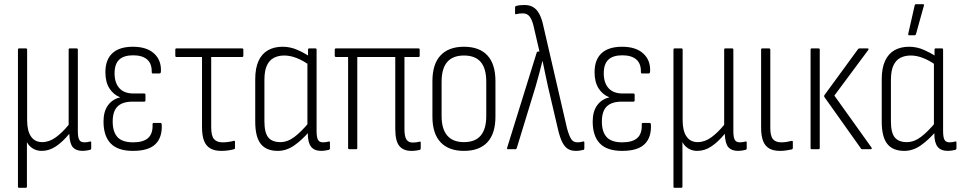

<svg xmlns="http://www.w3.org/2000/svg" viewBox="-20 -715 4608 920"><path d="M71 185Q66 185 66 179V-477Q66 -483 71 -483H104Q110 -483 110 -477V-139Q110 -88 128.5 -61Q147 -34 182 -34Q216 -34 247.5 -57Q279 -80 309 -117V-477Q309 -483 314 -483H347Q353 -483 353 -477V-87Q353 -58 359.5 -45.5Q366 -33 384 -33Q391 -33 398 -34Q405 -35 412 -37Q417 -38 417 -32V-3Q417 1 412 3Q404 5 394 6.5Q384 8 376 8Q345 8 329.5 -9Q314 -26 312 -72V-74Q281 -36 248.5 -14Q216 8 180 8Q155 8 136.5 -4Q118 -16 109 -34V179Q109 185 103 185Z M617 8Q545 8 510.5 -27.5Q476 -63 476 -133Q476 -181 497.5 -210.5Q519 -240 555 -248V-249Q523 -262 504 -292Q485 -322 485 -369Q485 -429 518.5 -460Q552 -491 617 -491Q683 -491 718.5 -458.5Q754 -426 751 -371Q750 -363 744 -363H712Q707 -363 707 -370Q708 -410 685 -430Q662 -450 618 -450Q573 -450 551 -429Q529 -408 529 -364Q529 -318 552 -292.5Q575 -267 620 -267H671Q677 -267 677 -261V-234Q677 -228 671 -228H616Q567 -228 543.5 -205Q520 -182 520 -133Q520 -83 543 -58Q566 -33 618 -33Q667 -33 690 -54Q713 -75 711 -119Q711 -126 716 -126H749Q754 -126 755 -118Q758 -57 725 -24.5Q692 8 617 8Z M1040 8Q1008 8 987.5 -4Q967 -16 957.5 -41Q948 -66 948 -106V-442H825Q820 -442 820 -448V-477Q820 -483 825 -483H1140Q1146 -483 1146 -477V-448Q1146 -442 1140 -442H992V-105Q992 -64 1005.5 -48.5Q1019 -33 1046 -33Q1061 -33 1075 -35Q1089 -37 1100 -40Q1106 -42 1106 -35V-6Q1106 -1 1101 0Q1091 3 1075 5.5Q1059 8 1040 8Z M1311 8Q1256 8 1229.5 -25.5Q1203 -59 1203 -132V-335Q1203 -389 1219 -423.5Q1235 -458 1264.5 -474.5Q1294 -491 1334 -491Q1371 -491 1405 -476Q1439 -461 1462 -445L1461 -404Q1430 -426 1400 -437.5Q1370 -449 1342 -449Q1314 -449 1292.5 -438Q1271 -427 1259 -401.5Q1247 -376 1247 -332V-134Q1247 -79 1265.5 -56.5Q1284 -34 1323 -34Q1358 -34 1391 -59Q1424 -84 1462 -130L1464 -87Q1426 -43 1389 -17.5Q1352 8 1311 8ZM1520 8Q1486 8 1470.5 -12Q1455 -32 1455 -74V-97L1453 -107V-417L1456 -434V-477Q1456 -483 1461 -483H1492Q1497 -483 1497 -477V-87Q1497 -58 1503.5 -45.5Q1510 -33 1528 -33Q1535 -33 1542 -34Q1549 -35 1556 -37Q1561 -38 1561 -32V-4Q1561 1 1556 3Q1548 5 1538 6.5Q1528 8 1520 8Z M1951 8Q1913 8 1893.5 -15.5Q1874 -39 1874 -98V-442H1692V-6Q1692 0 1687 0H1654Q1648 0 1648 -6V-442H1590Q1584 -442 1584 -448V-477Q1584 -483 1590 -483H1986Q1991 -483 1991 -477V-448Q1991 -442 1986 -442H1918V-96Q1918 -61 1927.5 -46.5Q1937 -32 1957 -32Q1966 -32 1974.5 -33Q1983 -34 1990 -36Q1996 -38 1996 -32V-4Q1996 1 1992 3Q1985 5 1974 6.5Q1963 8 1951 8Z M2203 8Q2130 8 2091 -33.5Q2052 -75 2052 -156V-326Q2052 -408 2091 -449.5Q2130 -491 2203 -491Q2277 -491 2315.5 -449.5Q2354 -408 2354 -326V-156Q2354 -75 2315.5 -33.5Q2277 8 2203 8ZM2203 -34Q2257 -34 2283.5 -65.5Q2310 -97 2310 -159V-323Q2310 -387 2283.5 -418Q2257 -449 2203 -449Q2150 -449 2123 -418Q2096 -387 2096 -323V-159Q2096 -97 2123 -65.5Q2150 -34 2203 -34Z M2740 8Q2716 8 2700.5 -2Q2685 -12 2674 -34Q2663 -56 2654 -94L2606 -299Q2599 -330 2593 -359.5Q2587 -389 2580 -422H2579Q2571 -389 2563 -360Q2555 -331 2546 -299L2456 -5Q2454 0 2450 0H2415Q2408 0 2410 -7L2552 -464Q2554 -468 2558 -468H2565L2536 -593Q2529 -621 2517.5 -636Q2506 -651 2485 -651Q2468 -651 2453 -647Q2448 -646 2448 -651V-680Q2448 -685 2452 -686Q2461 -689 2471.5 -690Q2482 -691 2493 -691Q2518 -691 2534.5 -681Q2551 -671 2562 -652Q2573 -633 2580 -606L2697 -100Q2707 -64 2717 -48.5Q2727 -33 2747 -33Q2761 -33 2775 -37Q2780 -38 2780 -32V-4Q2780 2 2776 3Q2768 5 2758.5 6.5Q2749 8 2740 8Z M2961 8Q2889 8 2854.5 -27.5Q2820 -63 2820 -133Q2820 -181 2841.5 -210.5Q2863 -240 2899 -248V-249Q2867 -262 2848 -292Q2829 -322 2829 -369Q2829 -429 2862.5 -460Q2896 -491 2961 -491Q3027 -491 3062.5 -458.5Q3098 -426 3095 -371Q3094 -363 3088 -363H3056Q3051 -363 3051 -370Q3052 -410 3029 -430Q3006 -450 2962 -450Q2917 -450 2895 -429Q2873 -408 2873 -364Q2873 -318 2896 -292.5Q2919 -267 2964 -267H3015Q3021 -267 3021 -261V-234Q3021 -228 3015 -228H2960Q2911 -228 2887.5 -205Q2864 -182 2864 -133Q2864 -83 2887 -58Q2910 -33 2962 -33Q3011 -33 3034 -54Q3057 -75 3055 -119Q3055 -126 3060 -126H3093Q3098 -126 3099 -118Q3102 -57 3069 -24.5Q3036 8 2961 8Z M3212 185Q3207 185 3207 179V-477Q3207 -483 3212 -483H3245Q3251 -483 3251 -477V-139Q3251 -88 3269.5 -61Q3288 -34 3323 -34Q3357 -34 3388.5 -57Q3420 -80 3450 -117V-477Q3450 -483 3455 -483H3488Q3494 -483 3494 -477V-87Q3494 -58 3500.5 -45.5Q3507 -33 3525 -33Q3532 -33 3539 -34Q3546 -35 3553 -37Q3558 -38 3558 -32V-3Q3558 1 3553 3Q3545 5 3535 6.5Q3525 8 3517 8Q3486 8 3470.5 -9Q3455 -26 3453 -72V-74Q3422 -36 3389.5 -14Q3357 8 3321 8Q3296 8 3277.5 -4Q3259 -16 3250 -34V179Q3250 185 3244 185Z M3718 8Q3686 8 3666 -3.5Q3646 -15 3636.5 -39.5Q3627 -64 3627 -103V-477Q3627 -483 3632 -483H3665Q3671 -483 3671 -477V-103Q3671 -63 3684 -48Q3697 -33 3723 -33Q3737 -33 3749.5 -35Q3762 -37 3773 -40Q3779 -41 3779 -35V-6Q3779 -1 3774 1Q3764 3 3749 5.5Q3734 8 3718 8Z M4111 0Q4107 0 4105 -4L3931 -249Q3927 -254 3931 -260L4091 -479Q4094 -483 4097 -483H4137Q4145 -483 4140 -475L3978 -257L4156 -8Q4158 -5 4157 -2.5Q4156 0 4152 0ZM3869 0Q3864 0 3864 -6V-477Q3864 -483 3869 -483H3902Q3908 -483 3908 -477V-6Q3908 0 3902 0Z M4313 8Q4258 8 4231.5 -25.5Q4205 -59 4205 -132V-335Q4205 -389 4221 -423.5Q4237 -458 4266.5 -474.5Q4296 -491 4336 -491Q4373 -491 4407 -476Q4441 -461 4464 -445L4463 -404Q4432 -426 4402 -437.5Q4372 -449 4344 -449Q4316 -449 4294.5 -438Q4273 -427 4261 -401.5Q4249 -376 4249 -332V-134Q4249 -79 4267.5 -56.5Q4286 -34 4325 -34Q4360 -34 4393 -59Q4426 -84 4464 -130L4466 -87Q4428 -43 4391 -17.5Q4354 8 4313 8ZM4522 8Q4488 8 4472.5 -12Q4457 -32 4457 -74V-97L4455 -107V-417L4458 -434V-477Q4458 -483 4463 -483H4494Q4499 -483 4499 -477V-87Q4499 -58 4505.5 -45.5Q4512 -33 4530 -33Q4537 -33 4544 -34Q4551 -35 4558 -37Q4563 -38 4563 -32V-4Q4563 1 4558 3Q4550 5 4540 6.5Q4530 8 4522 8ZM4336 -546Q4331 -546 4332 -553L4363 -690Q4364 -693 4365.5 -694Q4367 -695 4370 -695H4403Q4409 -695 4407 -688L4369 -551Q4367 -546 4363 -546Z"/></svg>

Font: Sofia Sans Condensed Light
Style: Regular
Weight: 300
Designer: Botio Nikoltchev, Ani Petrova
Foundry: lettersoup
Version: Version 4.101